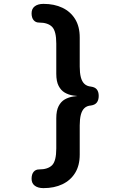

<svg xmlns="http://www.w3.org/2000/svg" viewBox="-20 -797 659 991"><path d="M181.5 77.5Q227 77.5 248.8 55.8Q270.5 34 270.5 -31V-186.5Q270.5 -226 282.5 -249.2Q294.5 -272.5 314.2 -283.8Q334 -295 357.8 -298.8Q381.5 -302.5 405 -303V-300Q381.5 -300.5 357.8 -304Q334 -307.5 314.2 -319Q294.5 -330.5 282.5 -353.8Q270.5 -377 270.5 -416.5V-572Q270.5 -636.5 248.8 -658.5Q227 -680.5 181.5 -680.5Q164 -680.5 153.5 -693Q143 -705.5 143 -728.5Q143 -752 159.5 -764.5Q176 -777 204.5 -777Q260 -777 302 -757Q344 -737 367.8 -698.5Q391.5 -660 391.5 -603.5V-453.5Q391.5 -421 397.2 -398.5Q403 -376 415.8 -364Q428.5 -352 449.5 -350Q471 -347 480.2 -334.8Q489.5 -322.5 489.5 -302Q489.5 -281 480 -268.2Q470.5 -255.5 449.5 -252.5Q428.5 -251 415.8 -239Q403 -227 397.2 -204.5Q391.5 -182 391.5 -149.5V1Q391.5 57 367.8 95.5Q344 134 302 154Q260 174 204.5 174Q176 174 159.5 161.5Q143 149 143 126Q143 102.5 153.5 90Q164 77.5 181.5 77.5Z"/></svg>

Font: Sono Monospace SemiBold
Style: Regular
Weight: 600
Designer: Tyler Finck
Foundry: Tyler Finck
Version: Version 2.112